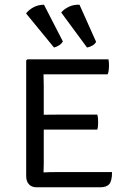

<svg xmlns="http://www.w3.org/2000/svg" viewBox="-20 -794 542 814"><path d="M455 -64.5Q455 -27.5 443.5 -13.8Q432 0 405.5 0H134.5Q114.5 0 102.8 -12.5Q91 -25 91 -47.5V-537.5L96 -542.5H440Q441.5 -534.5 441.8 -526.8Q442 -519 442 -512.5Q442 -506 441 -496.8Q440 -487.5 436.5 -479H219Q208.5 -479 194 -479Q179.5 -479 164.5 -479Q164.5 -470 165 -456.8Q165.5 -443.5 165.5 -428.5V-307.5Q180.5 -307.5 194.8 -307.8Q209 -308 219 -308H392.5Q395 -300 395.5 -291Q396 -282 396 -276Q396 -269.5 395.5 -260.8Q395 -252 392.5 -244.5H219Q209 -244.5 194.8 -244.5Q180.5 -244.5 165.5 -244.5V-99Q165.5 -89.5 165 -78.8Q164.5 -68 164.5 -63Q187.5 -64.5 220.5 -64.5ZM317 -774 387.5 -616.5Q382 -606.5 371.2 -600.5Q360.5 -594.5 349 -592.5L239.5 -741Q251.5 -755.5 271.8 -765.2Q292 -775 317 -774ZM166.5 -774 246.5 -618.5Q241 -608.5 230.8 -602Q220.5 -595.5 209 -592.5L90.5 -737Q101.5 -752 121.8 -763Q142 -774 166.5 -774Z"/></svg>

Font: Signika SC Light
Style: Regular
Weight: 300
Designer: Anna Giedryś
Foundry: Anna Giedryś
Version: Version 2.000; ttfautohint (v1.8.3) -l 8 -r 50 -G 200 -x 9 -